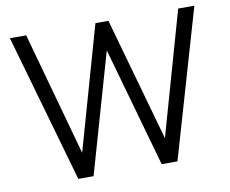

<svg xmlns="http://www.w3.org/2000/svg" viewBox="-79 -823 1107 923"><g transform="rotate(-10 475.0 -361.5)"><path d="M925 -723 715 0H638L473 -584.5L305.5 0H231L24.5 -723H104L271 -120.5L442 -723H505.5L675 -120.5L846 -723Z"/></g></svg>

Font: Public Sans Light
Style: Regular
Weight: 300
Designer: The Public Sans Project Authors: Dan O. Williams and USWDS (Libre Franklin designed by Pablo Impallari and Rodrigo Fuenz
Version: Version 1.007